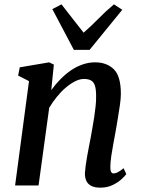

<svg xmlns="http://www.w3.org/2000/svg" viewBox="-20 -854 648 884"><path d="M216 -439Q235 -465.5 257.8 -488.8Q280.5 -512 306.2 -529.8Q332 -547.5 360.2 -557.2Q388.5 -567 418 -567Q471.5 -567 504 -535.2Q536.5 -503.5 536.5 -422Q536.5 -402 532.2 -371Q528 -340 522.2 -307Q516.5 -274 512 -247Q507.5 -221.5 502 -193Q496.5 -164.5 492.5 -136.8Q488.5 -109 488 -87Q487.5 -70 491.5 -62.8Q495.5 -55.5 502.5 -55.5Q511.5 -55.5 522.5 -61Q533.5 -66.5 549 -79.5L561.5 -52.5Q557.5 -46 541.5 -30.8Q525.5 -15.5 500.2 -2.8Q475 10 442 10Q415 10 399.2 1.2Q383.5 -7.5 377 -22.5Q370.5 -37.5 371 -58Q372 -72.5 374.5 -91.8Q377 -111 381 -133Q385 -155 389.2 -177.2Q393.5 -199.5 397.5 -220Q401 -241 405.5 -265.2Q410 -289.5 413.8 -315Q417.5 -340.5 420.2 -365.2Q423 -390 422.5 -412Q422.5 -443 417 -459.8Q411.5 -476.5 399.2 -483.5Q387 -490.5 366.5 -490.5Q347.5 -490.5 326 -479.8Q304.5 -469 283 -450.8Q261.5 -432.5 241.8 -408.2Q222 -384 206.5 -357.5L157.5 0H49.5L113.5 -480.5L63.5 -506L71 -544L206.5 -567L228 -556.5ZM320 -624.5 221 -812 263 -834Q288 -802 313.5 -769.2Q339 -736.5 365 -703.5Q402 -736 434 -768.8Q466 -801.5 504.5 -834L543 -809L392.5 -624.5Z"/></svg>

Font: Merriweather 20pt Medium
Style: Italic
Weight: 500
Italic angle: -7.8°
Version: Version 2.101